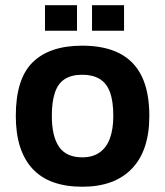

<svg xmlns="http://www.w3.org/2000/svg" viewBox="-20 -694 627 729"><path d="M292.8 15Q166.2 15 103.1 -53.6Q40 -122.2 40 -254Q40 -394.8 104.3 -457.7Q168.6 -520.6 292 -520.6Q376.6 -520.6 433.3 -491.7Q490 -462.8 518.5 -403.7Q547 -344.6 547 -254Q547 -122.6 480.9 -53.8Q414.8 15 292.8 15ZM292.4 -96.6Q332 -96.6 358.4 -115.3Q384.8 -134 397.5 -169.2Q410.2 -204.4 410.2 -254Q410.2 -310 397.3 -344.5Q384.4 -379 357.8 -394.6Q331.2 -410.2 292.4 -410.2Q251.6 -410.2 226 -393.8Q200.4 -377.4 188.6 -342.7Q176.8 -308 176.8 -254Q176.8 -176.2 204.3 -136.4Q231.8 -96.6 292.4 -96.6ZM329.4 -577.2V-674.2H451V-577.2ZM150.8 -577.2V-674.2H272.4V-577.2Z"/></svg>

Font: Maven Pro VF Beta
Style: Regular
Weight: 400
Designer: Joe Prince
Foundry: Joe Prince
Version: Version 2.002